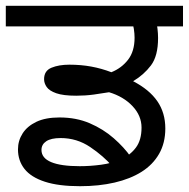

<svg xmlns="http://www.w3.org/2000/svg" viewBox="-27 -642 651 662"><path d="M249 0Q175 0 127.5 -15.5Q80 -31 57.5 -59.5Q35 -88 35 -127Q35 -157 51 -182Q67 -207 98.5 -222Q130 -237 178 -237Q236 -237 282.5 -217Q329 -197 365 -165.5Q401 -134 424 -101L362 -67Q330 -104 284 -135Q238 -166 182 -166Q149 -166 132.5 -155Q116 -144 116 -125Q116 -97 149.5 -83Q183 -69 248 -69Q284 -69 321.5 -74Q359 -79 390.5 -93Q422 -107 441.5 -133Q461 -159 461 -202Q461 -243 430 -276Q399 -309 349 -324Q326 -320 296.5 -316Q267 -312 236 -312Q191 -312 167 -320.5Q143 -329 134 -342Q125 -355 125 -369Q125 -398 150.5 -408.5Q176 -419 212 -419Q252 -419 287.5 -412.5Q323 -406 357 -393Q392 -407 414.5 -436Q437 -465 437 -512Q437 -526 434.5 -542.5Q432 -559 425 -578L458 -551H-7V-622H604V-551H487L510 -576Q514 -560 516 -543Q518 -526 518 -511Q518 -449 493.5 -416.5Q469 -384 432 -362Q488 -333 515.5 -293Q543 -253 543 -199Q543 -149 521.5 -111.5Q500 -74 461 -49.5Q422 -25 368 -12.5Q314 0 249 0Z"/></svg>

Font: hexugurmukhi05
Style: Book
Weight: 400
Designer: Jelle Bosma - Monotype Design Team
Foundry: Monotype Imaging Inc.
Version: Version 2.003